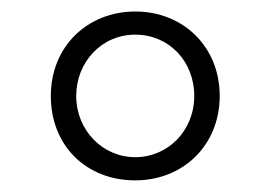

<svg xmlns="http://www.w3.org/2000/svg" viewBox="-20 -744 468 332"><path d="M67.9 -578.1C67.9 -491.7 129.4 -432.1 213.9 -432.1C295.9 -432.1 359.9 -492.2 359.9 -578.1C359.9 -664.1 295.9 -724.1 213.9 -724.1C131.8 -724.1 67.9 -664.1 67.9 -578.1ZM111.8 -578.1C111.8 -636.2 155.3 -684.1 213.9 -684.1C272 -684.1 315.9 -638.2 315.9 -578.1C315.9 -517.6 270 -472.2 213.9 -472.2C157.2 -472.2 111.8 -519 111.8 -578.1Z"/></svg>

Font: Open Sans 300
Style: Regular
Weight: 300
Foundry: Ascender Corporation
Version: Version 1.100;PS 001.100;hotconv 1.0.88;makeotf.lib2.5.64775